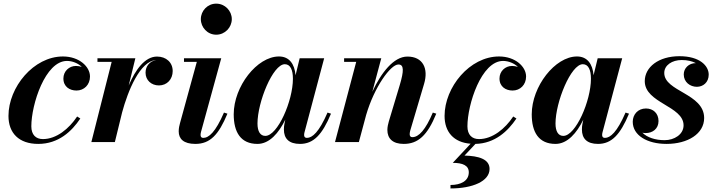

<svg xmlns="http://www.w3.org/2000/svg" viewBox="-20 -780 3934 1054"><path d="M421 -129.5 403.5 -140.5C359 -73.5 290 -16.5 215.5 -16.5C176.5 -16.5 152 -40.5 152 -86.5C152 -207 228.5 -445.5 347.5 -445.5C378 -445.5 408.5 -432.5 429 -413C418.5 -416 407.5 -418 397 -418C359.5 -418 328 -389 328 -349C328 -304 362.5 -283 400 -283C441.5 -283 474 -314.5 474 -360C474 -414 415 -470 325.5 -470C164.5 -470 26.5 -301.5 26.5 -143.5C26.5 -50 83.5 10 190 10C301 10 374 -59 421 -129.5Z M593 -440.5 481.5 0H610.5L650.5 -163.5C682 -280 748 -445 837 -450.5C802 -444 779 -417 779 -381C779 -339.5 811 -311 852.5 -311C897 -311 928 -345 928 -390C928 -437.5 892 -469.5 842 -469.5C775.5 -469.5 723.5 -397.5 686.5 -310.5L723 -460H515V-440.5Z M1082.5 -675C1082.5 -629.5 1119 -589.5 1167 -589.5C1215 -589.5 1252.5 -629.5 1252.5 -675C1252.5 -720.5 1215 -760 1167 -760C1119 -760 1082.5 -720.5 1082.5 -675ZM1228.5 -156 1209.5 -162C1163 -54.5 1126.5 -23 1095.5 -23C1085 -23 1081 -30 1081 -39C1081 -44 1082 -50.5 1083.5 -56L1194.5 -460H990V-440.5H1060.5L968 -103.5C965 -92.5 961 -76.5 961 -59C961 -17.5 988 10 1052.5 10C1133.5 10 1180.5 -40.5 1228.5 -156Z M1797 -156 1778 -162C1731.5 -54.5 1694.5 -23 1664.5 -23C1653.5 -23 1649.5 -30 1649.5 -38.5C1649.5 -43 1650 -48 1651.5 -53.5L1759.5 -460H1625L1602.5 -367C1597 -429.5 1567.5 -470 1511.5 -470C1391 -470 1263 -305.5 1263 -152.5C1263 -54 1301.5 10 1393.5 10C1459 10 1510.5 -50 1546 -123L1541 -97.5C1539.5 -90.5 1538.5 -81 1538.5 -69C1538.5 -20 1565.5 10 1627 10C1701 10 1749 -40.5 1797 -156ZM1588 -347.5C1588 -226 1504 -34 1436.5 -34C1408.5 -34 1393.5 -59 1393.5 -102C1393.5 -219.5 1478 -427.5 1543.5 -427.5C1574 -427.5 1588 -396.5 1588 -347.5Z M1935.5 -440.5 1819 0H1950L1990 -149C2034.5 -301.5 2124 -426 2167 -426C2198.5 -426 2197.5 -390.5 2174.5 -313L2114.5 -113.5C2110.5 -100.5 2106.5 -81.5 2106.5 -67C2106.5 -19 2136 10 2196.5 10C2274 10 2326 -35.5 2375 -156L2356 -162C2316.5 -68.5 2279.5 -27 2243.5 -27C2233.5 -27 2229 -33 2229 -44C2229 -49 2230.5 -57.5 2232 -63L2308 -319.5C2333.5 -404.5 2301 -469.5 2216.5 -469.5C2140.5 -469.5 2072 -379.5 2024 -276.5L2073 -460H1869V-440.5Z M2553.5 166C2553.5 213.5 2509.5 235.5 2453 235.5V254.5C2574 254.5 2667.5 215 2667.5 147.5C2667.5 93.5 2608 76 2530 74L2590 10C2697.5 7.5 2768.5 -60.5 2815 -129.5L2797.5 -140.5C2753 -73.5 2684 -16.5 2609.5 -16.5C2570.5 -16.5 2546 -40.5 2546 -86.5C2546 -207 2622.5 -445.5 2741.5 -445.5C2772 -445.5 2802.5 -432.5 2823 -413C2812.5 -416 2801.5 -418 2791 -418C2753.5 -418 2722 -389 2722 -349C2722 -304 2756.5 -283 2794 -283C2835.5 -283 2868 -314.5 2868 -360C2868 -414 2809 -470 2719.5 -470C2558.5 -470 2420.5 -301.5 2420.5 -143.5C2420.5 -56 2470.5 2 2563.5 9L2465.5 114C2520.5 114 2553.5 128.5 2553.5 166Z M3433 -156 3414 -162C3367.5 -54.5 3330.5 -23 3300.5 -23C3289.5 -23 3285.5 -30 3285.5 -38.5C3285.5 -43 3286 -48 3287.5 -53.5L3395.5 -460H3261L3238.5 -367C3233 -429.5 3203.5 -470 3147.5 -470C3027 -470 2899 -305.5 2899 -152.5C2899 -54 2937.5 10 3029.5 10C3095 10 3146.5 -50 3182 -123L3177 -97.5C3175.5 -90.5 3174.5 -81 3174.5 -69C3174.5 -20 3201.5 10 3263 10C3337 10 3385 -40.5 3433 -156ZM3224 -347.5C3224 -226 3140 -34 3072.5 -34C3044.5 -34 3029.5 -59 3029.5 -102C3029.5 -219.5 3114 -427.5 3179.5 -427.5C3210 -427.5 3224 -396.5 3224 -347.5Z M3845.5 -132C3845.5 -267.5 3626.5 -277 3626.5 -379.5C3626.5 -422 3669 -450.5 3722.5 -450.5C3753.5 -450.5 3780 -444 3800 -433.5C3760.5 -433.5 3733.5 -405 3733.5 -371.5C3733.5 -329 3768.5 -303.5 3805.5 -303.5C3839 -303.5 3870.5 -327 3870.5 -370.5C3870.5 -417.5 3823 -471.5 3710 -471.5C3594.5 -471.5 3519.5 -411 3519.5 -334.5C3519.5 -213.5 3732.5 -198.5 3732.5 -92C3732.5 -42 3681.5 -10.5 3628.5 -10.5C3578 -10.5 3533 -25 3506.5 -51.5C3512.5 -50 3518.5 -49.5 3524.5 -49.5C3562 -49.5 3595 -72.5 3595 -115.5C3595 -157.5 3566 -184.5 3526 -184.5C3482 -184.5 3453.5 -151.5 3453.5 -111.5C3453.5 -37 3532.5 10 3639 10C3755.5 10 3845.5 -45.5 3845.5 -132Z"/></svg>

Font: Bodoni* 11pt
Style: Bold Italic
Weight: 700
Italic angle: -13°
Version: Version 2.3